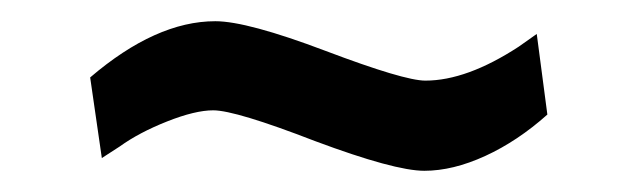

<svg xmlns="http://www.w3.org/2000/svg" viewBox="-20 -348 600 181"><path d="M277 -215Q202 -244 181 -244Q164 -244 137.5 -233.5Q111 -223 93 -210L76 -199L65 -275Q127 -328 183 -328Q213 -328 287 -300Q361 -272 381 -272Q420 -272 469 -304L486 -316L496 -240Q468 -215 437.5 -201Q407 -187 380 -187Q352 -187 277 -215Z"/></svg>

Font: sheba-seeBold
Style: Regular
Weight: 600
Designer: Mohamed Galeb, the designers
Foundry: Kief Type Foundry
Version: Version 2.010; ttfautohint (v1.5.33-1714) -l 8 -r 50 -G 200 